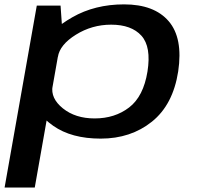

<svg xmlns="http://www.w3.org/2000/svg" viewBox="-52 -614 880 856"><path d="M-31.5 222H103L226 -474.5L218 -589H112ZM397 4Q531 4 625.2 -71.5Q719.5 -147 742.5 -296Q764.5 -444.5 700 -519.5Q635.5 -594.5 501 -594.5Q371 -594.5 270.5 -537Q170 -479.5 161.5 -429L206 -360Q214.5 -414.5 286.2 -459.2Q358 -504 443.5 -504Q534 -504 578.5 -454.8Q623 -405.5 605.5 -295Q587.5 -184 523.8 -135Q460 -86 370 -86Q284 -86 228.2 -131Q172.5 -176 182.5 -231L114 -161Q104 -110.5 185.2 -53.2Q266.5 4 397 4Z"/></svg>

Font: Anybody Expanded Medium
Style: Italic
Weight: 500
Width: 7
Italic angle: -10°
Version: Version 1.113;gftools[0.9.25]